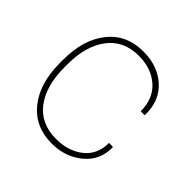

<svg xmlns="http://www.w3.org/2000/svg" viewBox="-136 -601 729 729"><g transform="rotate(45 228.5 -236.0)"><path d="M66.4 -227.5Q66.4 -129.4 110.1 -71.5Q153.8 -13.7 236.8 -13.7Q301.3 -13.7 345.2 -48.1Q389.2 -82.5 389.2 -145.5H409.7L410.6 -142.6Q412.1 -74.7 360.6 -32.2Q309.1 10.3 236.8 10.3Q146.5 10.3 94.5 -54.4Q42.5 -119.1 42.5 -227.5V-246.1Q42.5 -354 94.2 -418.7Q146 -483.4 235.8 -483.4Q313 -483.4 362.5 -439Q412.1 -394.5 410.6 -317.9L409.7 -315.4H389.2Q389.2 -383.3 345.9 -421.4Q302.7 -459.5 235.8 -459.5Q154.3 -459.5 110.4 -401.4Q66.4 -343.3 66.4 -246.1Z"/></g></svg>

Font: Yantramanav Thin
Style: Regular
Weight: 250
Version: Version 1.001;PS 1.0;hotconv 1.0.72;makeotf.lib2.5.5900; ttf